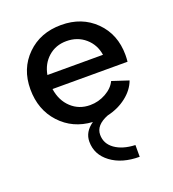

<svg xmlns="http://www.w3.org/2000/svg" viewBox="-145 -638 927 1029"><g transform="rotate(-20 319.0 -124.0)"><path d="M303 19Q191 12 119.5 -65.5Q48 -143 48 -260Q48 -377 124.5 -452.5Q201 -528 320 -528Q438 -528 514 -452.5Q590 -377 590 -259Q590 -243 588 -221H160Q170 -153 214 -112Q258 -71 321 -71Q369 -71 411 -94.5Q453 -118 470 -154L564 -123Q546 -74 499 -37.5Q452 -1 390 13Q316 42 316 97Q316 148 359.5 179Q403 210 475 213V280Q375 280 312 233Q249 186 249 112Q249 56 303 19ZM160 -301H477Q468 -361 424 -399Q380 -437 317 -437Q256 -437 213.5 -399.5Q171 -362 160 -301Z"/></g></svg>

Font: Metropolitano Medium
Style: Regular
Weight: 500
Designer: Fonts by Alex Slobzheninov & Chris M. Simpson / Changes by Cristiano Sobral
Foundry: Fonts by Alex Slobzheninov & Chris M. Simpson / Changes by Cristiano Sobral
Version: Version 1.00;August 30, 2020;FontCreator 13.0.0.2681 64-bit